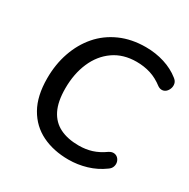

<svg xmlns="http://www.w3.org/2000/svg" viewBox="-163 -862 1002 1019"><g transform="rotate(30 338.0 -352.5)"><path d="M387 9Q295 9 224.5 -25.5Q154 -60 114 -130.5Q74 -201 74 -309Q74 -395 99.5 -468.5Q125 -542 172.5 -597Q220 -652 289.5 -683Q359 -714 446 -714Q506 -714 560 -697Q614 -680 654 -648Q669 -637 672.5 -622.5Q676 -608 671.5 -594Q667 -580 657.5 -570.5Q648 -561 634.5 -559.5Q621 -558 607 -567Q568 -597 528 -609.5Q488 -622 442 -622Q361 -622 303 -581.5Q245 -541 214.5 -470.5Q184 -400 184 -311Q184 -230 209 -180Q234 -130 281.5 -106.5Q329 -83 397 -83Q439 -83 476 -94.5Q513 -106 551 -133Q567 -143 581 -141.5Q595 -140 604.5 -130.5Q614 -121 617 -107.5Q620 -94 615 -80Q610 -66 595 -56Q550 -23 496 -7Q442 9 387 9Z"/></g></svg>

Font: Nunito ExtraLight SemiBold
Style: Italic
Weight: 600
Italic angle: -9°
Version: Version 3.602